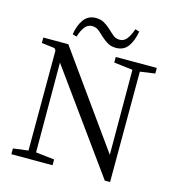

<svg xmlns="http://www.w3.org/2000/svg" viewBox="-132 -1037 1061 1157"><g transform="rotate(15 399.0 -458.5)"><path d="M570 -921 596 -913Q586 -854 560 -818Q534 -782 485 -782Q455 -782 434.5 -794Q414 -806 397 -821Q378 -839 359 -855.5Q340 -872 315 -872Q287 -872 269 -849Q251 -826 239 -786L213 -794Q222 -852 249 -888.5Q276 -925 323 -925Q353 -925 373.5 -913.5Q394 -902 412 -886Q432 -868 450 -851.5Q468 -835 494 -835Q521 -835 538.5 -857.5Q556 -880 570 -921ZM755 -729V-694L662 -681L661 8H628L183 -609L184 -49L300 -36V0H43V-36L137 -48L138 -672L129 -685L47 -695V-729H203L617 -150L616 -680L499 -694V-729Z"/></g></svg>

Font: Shippori Mincho TTF
Style: Regular
Weight: 400
Version: Version 2.100